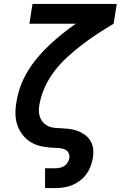

<svg xmlns="http://www.w3.org/2000/svg" viewBox="-20 -755 640 980"><path d="M210 205V104H260Q272 104 284.5 101.5Q297 99 307.5 92.5Q318 86 325 75Q332 64 334 52Q336 39 331 27.5Q326 16 315 10Q304 4 291.5 2Q279 0 266 0Q234 -1 203 -6Q172 -11 146 -24.5Q120 -38 100.5 -60.5Q81 -83 70.5 -111Q60 -139 59 -170.5Q58 -202 64 -234Q70 -274 84.5 -314Q99 -354 121 -390.5Q143 -427 171 -460.5Q199 -494 231 -524Q263 -554 297 -581.5Q331 -609 367 -634H130L146 -735H576L560 -634Q518 -609 477.5 -582.5Q437 -556 398 -526Q359 -496 323 -463Q287 -430 257.5 -391.5Q228 -353 208.5 -309.5Q189 -266 181 -220Q178 -204 178.5 -188Q179 -172 184 -157.5Q189 -143 199 -131.5Q209 -120 222 -113Q235 -106 251 -103.5Q267 -101 283 -101H284Q307 -100 330 -97.5Q353 -95 374 -87.5Q395 -80 413 -67Q431 -54 442 -35.5Q453 -17 455.5 6Q458 29 454 52Q450 74 442 95Q434 116 420.5 134.5Q407 153 387.5 167.5Q368 182 347 190.5Q326 199 304 202Q282 205 260 205Z"/></svg>

Font: Iosevka Curly Extended Oblique
Style: Bold
Weight: 700
Width: 7
Italic angle: -9°
Monospace: yes
Designer: Belleve Invis
Foundry: Belleve Invis
Version: Version 11.1.0; ttfautohint (v1.8.3)